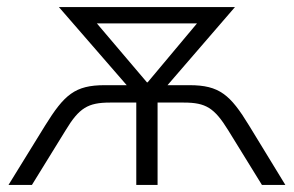

<svg xmlns="http://www.w3.org/2000/svg" viewBox="-20 -521 828 541"><path d="M107 -167 4 0H70L165 -154C203 -217 228 -232 290 -232H364V0H424V-232H498C560 -232 584 -217 623 -154L718 0H784L682 -167C629 -254 598 -281 514 -281H452L642 -501H146L337 -281H275C191 -281 161 -254 107 -167ZM394 -289 253 -455H535L396 -289Z"/></svg>

Font: Poppy and Pepper Light
Style: Regular
Weight: 300
Designer: Thy Ha
Foundry: Thy Ha
Version: Version 0.001;Glyphs 3.2 (3227)